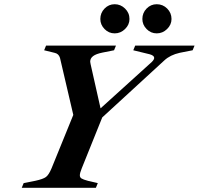

<svg xmlns="http://www.w3.org/2000/svg" viewBox="-20 -889 941 909"><path d="M901 -673 892 -651 831 -639Q786 -629 758 -603L464 -333L367 -92Q358 -70 358 -59Q358 -49 366 -44Q374 -39 396 -33L443 -22L434 0H83L92 -22L147 -33Q184 -41 197.5 -51Q211 -61 224 -92L327 -345L264 -615Q258 -635 238 -639L189 -651L198 -673H529L520 -651L465 -640Q435 -634 421 -623.5Q407 -613 407 -597Q407 -593 409 -585L456 -376L699 -596Q710 -607 710 -615Q710 -626 689 -632L611 -651L620 -673ZM455 -799Q455 -828 475 -848.5Q495 -869 523 -869Q551 -869 572 -848.5Q593 -828 593 -799Q593 -772 572 -751.5Q551 -731 523 -731Q495 -731 475 -751.5Q455 -772 455 -799ZM654 -799Q654 -828 674 -848.5Q694 -869 722 -869Q751 -869 771.5 -848.5Q792 -828 792 -799Q792 -772 771 -751.5Q750 -731 722 -731Q694 -731 674 -751.5Q654 -772 654 -799Z"/></svg>

Font: Ibarra Real Nova
Style: Bold Italic
Weight: 700
Italic angle: -22°
Designer: Jose Maria Ribagorda & Octavio Pardo
Foundry: Octavio Pardo
Version: Version 1.014